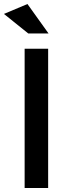

<svg xmlns="http://www.w3.org/2000/svg" viewBox="-32 -945 354 965"><path d="M-12.2 -875 106 -924.8 211.9 -776.9H109.9ZM91.8 0V-700.2H210V0Z"/></svg>

Font: Trueno
Style: Regular
Weight: 400
Designer: Julieta Ulanovsky
Foundry: Julieta Ulanovsky
Version: Version 3.001b | FøM Fix